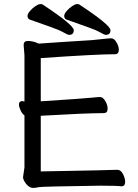

<svg xmlns="http://www.w3.org/2000/svg" viewBox="-20 -906 678 942"><path d="M142 16Q124 16 108.5 -3.5Q93 -23 93 -37L100 -84V-340Q90 -346 81.5 -363.5Q73 -381 73 -393Q73 -410 89 -410L100 -408V-634L96 -685Q96 -705 116 -705Q144 -705 170 -692Q265 -699 430 -709Q462 -712 488 -715Q514 -718 526 -718Q540 -718 551.5 -698.5Q563 -679 563 -662Q563 -640 544 -640Q456 -640 180 -621V-409Q397 -423 433 -427Q459 -430 471 -430Q485 -430 496.5 -410.5Q508 -391 508 -373Q508 -351 489 -351Q404 -351 180 -338V-65Q523 -71 555 -73Q573 -73 583.5 -52Q594 -31 594 -14Q594 8 576 8Q552 5 473 5Q179 9 168 12.5Q157 16 142 16ZM319 -735Q312 -735 291.5 -747Q271 -759 223.5 -775.5Q176 -792 126 -810Q115 -815 115 -828Q115 -838 127 -852Q139 -866 154 -876Q169 -886 178 -886Q185 -886 189 -884Q342 -783 342 -758Q342 -735 319 -735ZM499 -735Q492 -735 471.5 -747Q451 -759 403.5 -775.5Q356 -792 306 -810Q295 -815 295 -828Q295 -838 307 -852Q319 -866 334 -876Q349 -886 358 -886Q365 -886 369 -884Q522 -783 522 -758Q522 -735 499 -735Z"/></svg>

Font: LXGW WenKai TC
Style: Bold
Weight: 700
Designer: LXGW / Fontworks Inc.
Foundry: LXGW / Fontworks Inc.
Version: Version 1.330;April 28, 2024